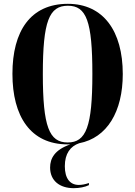

<svg xmlns="http://www.w3.org/2000/svg" viewBox="-20 -745 707 1004"><path d="M445 223V212C425 219 407 222 392 222C346 222 319 188 319 124C319 58 348 20 394 4C540 -24 622 -161 622 -358C622 -583 520 -725 335 -725C139 -725 45 -582 45 -359C45 -137 139 10 334 10C339 10 343 10 348 10C266 38 242 83 242 131C242 200 292 239 366 239C394 239 426 233 445 223ZM334 0C237 0 204 -83 204 -358C204 -634 237 -715 335 -715C432 -715 463 -634 463 -358C463 -82 430 0 334 0Z"/></svg>

Font: Noto Serif Display Condensed Extra
Style: Regular
Weight: 800
Width: 3
Designer: Monotype Design Team
Foundry: Monotype Imaging Inc.
Version: Version 1.900